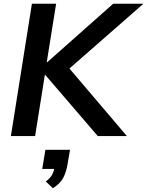

<svg xmlns="http://www.w3.org/2000/svg" viewBox="-20 -725 784 1023"><path d="M38 0 150 -705H279L229 -393H231L583 -705H744L325 -338L321 -394L656 0H501L221 -326H219L167 0ZM262 278 224 242Q250 222 259 203.5Q268 185 272 160L297 175H205L222 73H353L340 149Q333 192 317 222.5Q301 253 262 278Z"/></svg>

Font: Mulish ExtraLight
Style: Bold Italic
Weight: 700
Italic angle: -9°
Version: Version 3.603